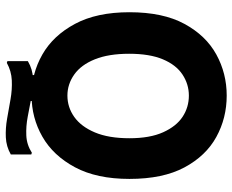

<svg xmlns="http://www.w3.org/2000/svg" viewBox="-91 -661 817 675"><g transform="rotate(90 317.5 -323.5)"><path d="M23 -370Q23 -488 64 -563.5Q105 -639 171.5 -675.5Q238 -712 316 -712Q395 -712 461.5 -675.5Q528 -639 568.5 -563.5Q609 -488 609 -370Q609 -255 568 -178.5Q527 -102 460.5 -64Q394 -26 316 -26Q238 -26 171.5 -64Q105 -102 64 -178.5Q23 -255 23 -370ZM169 -369Q169 -297 188.5 -248.5Q208 -200 242 -176Q276 -152 316 -152Q357 -152 391 -176Q425 -200 445.5 -248.5Q466 -297 466 -370Q466 -442 445 -488.5Q424 -535 390.5 -557Q357 -579 316 -579Q276 -579 242 -556.5Q208 -534 188.5 -487.5Q169 -441 169 -369ZM523 -25V47Q495 63 463 64.5Q431 66 397 60Q363 54 329 48Q295 42 262.5 43.5Q230 45 201 61L195 59V-13Q224 -30 256 -31Q288 -32 322 -25.5Q356 -19 390 -12.5Q424 -6 456.5 -7.5Q489 -9 517 -27ZM244 -42H335V-17H244Z"/></g></svg>

Font: Phudu SemiBold
Style: Regular
Weight: 600
Version: Version 1.005;gftools[0.9.23]